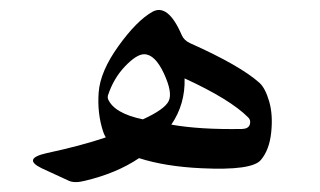

<svg xmlns="http://www.w3.org/2000/svg" viewBox="-20 -336 648 389"><path d="M354 -177.2Q355.5 -125 327.1 -83.5Q384.8 -73.2 470.7 -74.7Q483.4 -75.2 486.1 -83.7Q488.8 -92.3 482.9 -98.1Q446.3 -134.8 354 -177.2ZM272 -226.1Q256.8 -226.1 233.4 -201.7Q210 -177.2 198.7 -142.6Q197.8 -139.2 198.7 -135.7Q210.9 -106.4 269.5 -94.2Q313.5 -114.3 321.8 -131.3Q330.1 -148.4 312 -187.3Q293.9 -226.1 272 -226.1ZM194.3 -57.6Q190.9 -63.5 189 -69.3Q176.8 -106 179.9 -148.7Q183.1 -191.4 220 -242.7Q256.8 -293.9 288.6 -312Q320.3 -329.6 348.1 -265.1Q353 -253.9 365.2 -248.5Q466.8 -203.1 505.9 -168Q517.6 -157.2 525.4 -130.4Q533.2 -103.5 529.5 -68.1Q525.9 -32.7 508.8 -12.2Q491.2 9.8 388.7 4.9Q314.9 1.5 261.7 -15.6Q216.3 15.1 151.9 30.3Q131.3 35.6 119.6 30.3L64.5 4.9Q24.4 -14.6 75.2 -25.9Q143.6 -40.5 194.3 -57.6Z"/></svg>

Font: Amiri
Style: Slanted
Weight: 400
Italic angle: 9°
Designer: Khaled Hosny
Version: Version 000.107